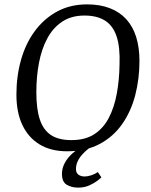

<svg xmlns="http://www.w3.org/2000/svg" viewBox="-20 -680 690 877"><path d="M286 11Q212 11 160.5 -20.5Q109 -52 82 -109.5Q55 -167 55 -248Q55 -332 76 -406.5Q97 -481 139 -538Q181 -595 241 -627.5Q301 -660 378 -660Q437 -660 482 -642.5Q527 -625 557 -592Q587 -559 602 -511Q617 -463 617 -402Q617 -319 597.5 -244.5Q578 -170 537.5 -112.5Q497 -55 434.5 -22Q372 11 286 11ZM306 -40Q370 -40 411.5 -67.5Q453 -95 477.5 -142.5Q502 -190 513.5 -252.5Q525 -315 526 -385Q529 -465 512.5 -514Q496 -563 459.5 -586Q423 -609 366 -609Q306 -609 264 -581Q222 -553 196 -504.5Q170 -456 158 -393Q146 -330 146 -258Q146 -182 162 -134Q178 -86 213 -63Q248 -40 306 -40ZM337 177Q307 177 285 164Q263 151 263 114Q263 88 276 64Q289 40 311.5 20Q334 0 364 -14H403Q393 -8 380 2.5Q367 13 354.5 27Q342 41 334.5 57.5Q327 74 327 92Q327 110 338.5 118Q350 126 365 126Q381 126 397.5 120.5Q414 115 427 106L443 130Q440 134 425 145.5Q410 157 387.5 167Q365 177 337 177Z"/></svg>

Font: Faustina
Style: Italic
Weight: 400
Italic angle: -8°
Designer: Alfonso Garcia
Foundry: http://www.omnibus-type.com
Version: Version 1.200